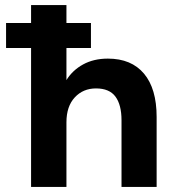

<svg xmlns="http://www.w3.org/2000/svg" viewBox="-20 -740 676 760"><path d="M103 0V-720H243V-423Q267 -462 309 -485Q351 -508 407 -508Q500 -508 550 -448.5Q600 -389 600 -277V0H461V-264Q461 -325 437 -357.5Q413 -390 360 -390Q309 -390 276 -354.5Q243 -319 243 -256V0ZM4 -550V-649H340V-550Z"/></svg>

Font: Host Grotesk Black
Style: Regular
Weight: 900
Designer: Doğukan Karapınar based on Poppins by Indian Type Foundry, Jonny Pinhorn
Foundry: Element Type
Version: Version 1.000; ttfautohint (v1.8.4.7-5d5b);gftools[0.9.33]